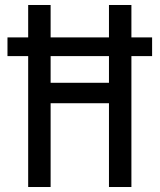

<svg xmlns="http://www.w3.org/2000/svg" viewBox="-20 -750 640 770"><path d="M93 0V-525H10V-600H93V-730H183V-600H417V-730H507V-600H590V-525H507V0H417V-336H183V0ZM183 -418H417V-525H183Z"/></svg>

Font: JetBrainsMono NF
Style: Regular
Weight: 400
Designer: Philipp Nurullin, Konstantin Bulenkov
Foundry: JetBrains
Version: Version 2.251; ttfautohint (v1.8.3);Nerd Fonts 2.2.2